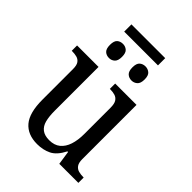

<svg xmlns="http://www.w3.org/2000/svg" viewBox="-240 -946 1069 1069"><g transform="rotate(45 294.5 -411.5)"><path d="M152 -776V-833H418V-776ZM196 -612Q175 -612 161.5 -624.5Q148 -637 148 -668Q148 -699 161.5 -711Q175 -723 196 -723Q215 -723 229 -711Q243 -699 243 -668Q243 -637 229 -624.5Q215 -612 196 -612ZM373 -612Q353 -612 339 -624.5Q325 -637 325 -668Q325 -699 339 -711Q353 -723 373 -723Q392 -723 406.5 -711Q421 -699 421 -668Q421 -637 406.5 -624.5Q392 -612 373 -612ZM252 10Q177 10 137.5 -36.5Q98 -83 98 -186V-427Q98 -457 88 -471Q78 -485 61.5 -489.5Q45 -494 24 -494H21V-536H190V-190Q190 -146 198 -115.5Q206 -85 227 -69Q248 -53 284 -53Q324 -53 349 -73.5Q374 -94 386 -130.5Q398 -167 398 -216V-422Q398 -454 388 -469Q378 -484 361.5 -489Q345 -494 324 -494H321V-536H489V-109Q489 -80 499.5 -65.5Q510 -51 527 -46.5Q544 -42 564 -42H567V0H417L405 -81H400Q372 -26 335 -8Q298 10 252 10Z"/></g></svg>

Font: Noto Serif SemiCondensed
Style: Regular
Weight: 400
Width: 4
Designer: Monotype Design Team
Foundry: Monotype Imaging Inc.
Version: Version 2.013